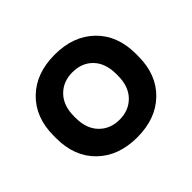

<svg xmlns="http://www.w3.org/2000/svg" viewBox="-124 -678 860 860"><g transform="rotate(-45 306.0 -248.0)"><path d="M46 -240V-256Q46 -372 117 -441Q188 -510 306 -510Q424 -510 495 -441Q566 -372 566 -256V-240Q566 -124 495 -55Q424 14 306 14Q188 14 117 -55Q46 -124 46 -240ZM440 -243V-253Q440 -321 403.5 -359.5Q367 -398 306 -398Q247 -398 209.5 -359.5Q172 -321 172 -253V-243Q172 -175 209.5 -136.5Q247 -98 306 -98Q365 -98 402.5 -136.5Q440 -175 440 -243Z"/></g></svg>

Font: Rootstock Sans Headline
Style: Bold
Weight: 700
Designer: Florian Karsten
Foundry: Florian Karsten
Version: Version 2.000;FEAKit 1.0